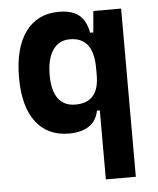

<svg xmlns="http://www.w3.org/2000/svg" viewBox="-53 -573 693 844"><g transform="rotate(-5 293.0 -151.0)"><path d="M236.8 9.8Q142.4 9.8 90.5 -58.3Q38.6 -126.5 38.6 -253.9Q38.6 -384.3 90.7 -455.8Q142.9 -527.3 237.8 -527.3Q296.9 -527.3 327.4 -501.7Q357.9 -476.1 367.2 -423.8H410.2L379.9 -265.6Q379.9 -334.7 353.9 -368.8Q327.9 -402.8 275.9 -402.8Q227.1 -402.8 200.5 -364Q173.8 -325.2 173.8 -253.9Q173.8 -184.6 199.7 -149.7Q225.6 -114.7 275.9 -114.7Q328.3 -114.7 354.1 -144.9Q379.9 -175 379.9 -235.4V-263.2L415 -80.1H367.2Q358.9 -35.6 325.4 -12.9Q292 9.8 236.8 9.8ZM379.9 224.6V-408.2L389.6 -517.6H512.2V224.6Z"/></g></svg>

Font: Cascadia Mono
Style: Regular
Weight: 400
Monospace: yes
Designer: Aaron Bell
Foundry: Saja Typeworks
Version: Version 2404.023